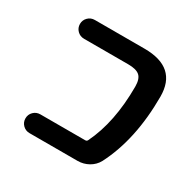

<svg xmlns="http://www.w3.org/2000/svg" viewBox="-123 -668 769 769"><g transform="rotate(30 261.5 -283.5)"><path d="M335 -544.9Q486.3 -544.9 486.3 -410.2Q486.3 -211.9 414.1 -71.3Q401.4 -47.9 377.9 -34.7Q354.5 -21.5 327.1 -21.5H105.5Q86.9 -21.5 74.2 -34.2Q61.5 -46.9 61.5 -64.9Q61.5 -83 74.2 -95.7Q86.9 -108.4 105.5 -108.4H312.5Q320.3 -108.4 323.2 -115.2Q378.9 -229.5 378.9 -394.5Q378.9 -429.7 363.3 -443.8Q347.7 -458 310.5 -458H105.5Q86.9 -458 74.2 -470.7Q61.5 -483.4 61.5 -501.5Q61.5 -519.5 74.2 -532.2Q86.9 -544.9 105.5 -544.9Z"/></g></svg>

Font: Gen Jyuu Gothic Medium
Style: Regular
Weight: 500
Designer: [Source Han Sans]
Ryoko NISHIZUKA  (kana & ideographs); Paul D. Hunt (Latin, Greek & Cyrillic); Wenlong ZHANG  (bopomofo
Version: Version 1.002.20150607